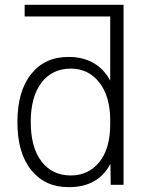

<svg xmlns="http://www.w3.org/2000/svg" viewBox="-20 -771 613 802"><path d="M275.4 -38.1Q349.6 -38.1 395 -94.2Q440.4 -150.4 440.4 -252.9V-268.6Q440.4 -368.2 395 -426.3Q349.6 -484.4 275.4 -484.4Q198.2 -484.4 153.3 -425.8Q108.4 -367.2 108.4 -261.2Q108.4 -155.3 153.3 -96.7Q198.2 -38.1 275.4 -38.1ZM440.4 -702.1H83V-751H496.1V1H442.4L441.4 -86.9Q389.6 11.7 265.6 10.7Q168 10.7 110.4 -60.5Q52.7 -131.8 52.7 -260.7Q52.7 -389.6 109.9 -461.4Q167 -533.2 265.6 -533.2Q385.7 -533.2 440.4 -434.6Z"/></svg>

Font: Gen Shin Gothic Light
Style: Regular
Weight: 200
Designer: [Source Han Sans]
Ryoko NISHIZUKA  (kana & ideographs); Paul D. Hunt (Latin, Greek & Cyrillic); Wenlong ZHANG  (bopomofo
Version: Version 1.002.20150607